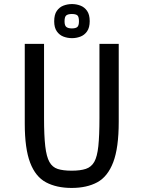

<svg xmlns="http://www.w3.org/2000/svg" viewBox="-20 -912 707 946"><path d="M333 14Q259 14 207 -13.5Q155 -41 128.5 -110.5Q102 -180 102 -303V-696H197V-330Q197 -243 203 -191.5Q209 -140 223.5 -114Q238 -88 264.5 -79.5Q291 -71 333 -71Q376 -71 403 -80Q430 -89 444.5 -114.5Q459 -140 464.5 -192Q470 -244 470 -330V-696H565V-312Q565 -184 538 -113Q511 -42 459.5 -14Q408 14 333 14ZM335 -724Q313 -724 293 -731.5Q273 -739 260 -757.5Q247 -776 247 -807Q247 -840 260 -858.5Q273 -877 293 -884.5Q313 -892 335 -892Q356 -892 376 -884.5Q396 -877 409 -858.5Q422 -840 422 -808Q422 -776 409 -757.5Q396 -739 376 -731.5Q356 -724 335 -724ZM334 -772Q353 -772 361 -779Q369 -786 369 -807Q369 -830 361 -836.5Q353 -843 334 -843Q316 -843 307 -836.5Q298 -830 298 -807Q298 -786 307 -779Q316 -772 334 -772Z"/></svg>

Font: Ruda Medium
Style: Regular
Weight: 500
Version: Version 2.001